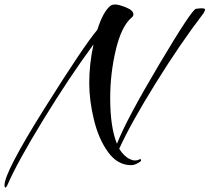

<svg xmlns="http://www.w3.org/2000/svg" viewBox="-96 -681 930 852"><path d="M-63 140Q-68 151 -72 151Q-76 151 -76 141Q-76 83 100 -197.5Q276 -478 336 -549Q362 -631 395 -656Q402 -661 416.5 -661Q431 -661 463.5 -648Q496 -635 496 -617Q496 -609 488 -603Q443 -565 418 -460Q393 -355 393 -246Q393 -116 423 -43Q464 -149 610.5 -395.5Q757 -642 774 -642Q775 -642 783 -643Q814 -647 814 -638Q814 -634 807 -622Q705 -489 595 -312Q485 -135 433 -21Q453 12 480 25Q492 31 503 31Q514 31 520 27.5Q526 24 528 25.5Q530 27 530 30Q530 33 528 35Q505 52 486 52Q426 52 384 -5.5Q342 -63 321 -149Q300 -235 300 -312Q300 -398 319 -484Q212 -339 96 -149.5Q-20 40 -63 140Z"/></svg>

Font: Arizonia
Style: Regular
Weight: 400
Designer: Robert E. Leuschke
Foundry: Robert E. Leuschke
Version: Version 1.003